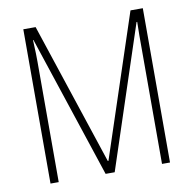

<svg xmlns="http://www.w3.org/2000/svg" viewBox="-80 -794 880 875"><g transform="rotate(-10 360.5 -357.0)"><path d="M339 0 121 -658H119Q121 -618 121.5 -595Q122 -572 122 -557V0H84V-714H141L359 -56H362L580 -714H637V0H600V-556Q600 -570 600 -593.5Q600 -617 601 -657H598L381 0Z"/></g></svg>

Font: Noto Sans Khmer UI Condensed ExtraLight
Style: Regular
Weight: 200
Width: 3
Designer: Danh Hong and the Monotype Design Team
Foundry: Monotype Imaging Inc.
Version: Version 2.002; ttfautohint (v1.8.4.7-5d5b)